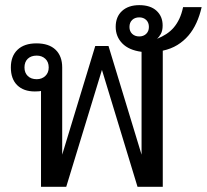

<svg xmlns="http://www.w3.org/2000/svg" viewBox="-20 -723 800 743"><path d="M138.7 0V-371.1Q136.2 -370.1 128.7 -369.6Q121.1 -369.1 114.7 -369.1Q71.3 -369.1 46.6 -393.3Q22 -417.5 22 -461.9Q22 -505.9 47.9 -530.5Q73.7 -555.2 121.1 -555.2Q169.4 -555.2 195.1 -530.5Q220.7 -505.9 220.7 -461.9V-124.5L348.6 -544.9H399.9L527.8 -124.5V-522.5Q479 -528.8 453.4 -554.9Q427.7 -581.1 427.7 -619.1Q427.7 -658.2 452.4 -680.7Q477.1 -703.1 519 -703.1Q562 -703.1 585.7 -681.4Q609.4 -659.7 609.4 -624.5Q609.4 -604 602.3 -591.6Q595.2 -579.1 587.9 -572.8Q607.9 -581.1 624 -591.6Q640.1 -602.1 652.6 -616.7Q665 -631.3 674.1 -650.6Q683.1 -669.9 688.5 -695.3H760.3Q752.9 -662.6 740.2 -634.8Q727.5 -606.9 709.2 -585.4Q690.9 -564 666.3 -548.8Q641.6 -533.7 609.9 -526.9V0H512.2L374.5 -452.6L236.3 0ZM74.7 -461.9Q74.7 -441.4 87.4 -429Q100.1 -416.5 122.1 -416.5Q142.1 -416.5 155.3 -429Q168.5 -441.4 168.5 -461.9Q168.5 -483.4 155.3 -495.6Q142.1 -507.8 122.1 -507.8Q100.1 -507.8 87.4 -495.6Q74.7 -483.4 74.7 -461.9ZM481 -618.7Q481 -602.1 491.5 -592Q502 -582 519 -582Q535.2 -582 545.7 -592Q556.2 -602.1 556.2 -618.7Q556.2 -635.7 545.7 -645.8Q535.2 -655.8 519 -655.8Q502 -655.8 491.5 -645.8Q481 -635.7 481 -618.7Z"/></svg>

Font: Noboto
Style: Regular
Weight: 400
Designer: Google
Version: Version 2.001101; 2014